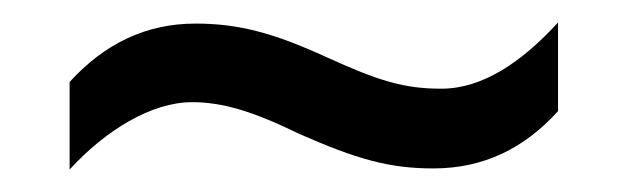

<svg xmlns="http://www.w3.org/2000/svg" viewBox="-20 -504 560 171"><path d="M246 -385C298 -362 327 -354 366 -354C411 -354 447 -372 477 -405V-484C445 -449 410 -425 373 -425C340 -425 317 -432 271 -453C223 -475 192 -483 154 -483C110 -483 73 -465 42 -431V-353C74 -388 115 -413 151 -413C178 -413 205 -405 246 -385Z"/></svg>

Font: Noto Sans Malayalam UI SemiCondensed
Style: Regular
Weight: 400
Width: 4
Designer: Jelle Bosma - Monotype Design Team
Foundry: Monotype Imaging Inc.
Version: Version 2.104